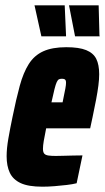

<svg xmlns="http://www.w3.org/2000/svg" viewBox="-20 -696 396 724"><path d="M140 8Q87 8 58 -5.5Q29 -19 17 -44.5Q5 -70 5 -107Q5 -136 11.5 -173.5Q18 -211 27 -254Q41 -323 54.5 -372.5Q68 -422 88.5 -454.5Q109 -487 143 -502.5Q177 -518 230 -518Q278 -518 305 -507Q332 -496 343 -474Q354 -452 354 -416Q354 -397 351 -373.5Q348 -350 342.5 -321Q337 -292 329 -254L320 -212H154Q148 -182 145 -164.5Q142 -147 142 -135Q142 -122 147 -116.5Q152 -111 163 -109.5Q174 -108 190 -108Q199 -108 217 -108.5Q235 -109 256 -109.5Q277 -110 291 -110L269 -5Q253 -1 231.5 1.5Q210 4 186 6Q162 8 140 8ZM174 -310H216L219 -325Q224 -349 226.5 -362.5Q229 -376 229 -384Q229 -391 227 -394Q225 -397 221.5 -398Q218 -399 213 -399Q207 -399 202.5 -397Q198 -395 194 -386.5Q190 -378 185.5 -360Q181 -342 174 -310ZM136 -559 111 -672 110 -676H224L229 -563V-559ZM263 -559 241 -672 240 -676H352L355 -563L356 -559Z"/></svg>

Font: Saira ExtraCondensed Black
Style: Italic
Weight: 900
Width: 2
Italic angle: -12°
Designer: Hector Gatti with collaboration of the Omnibus-Type team
Foundry: Omnibus-Type
Version: Version 1.101